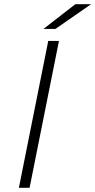

<svg xmlns="http://www.w3.org/2000/svg" viewBox="-20 -895 454 915"><path d="M70 0 210 -700H261L121 0ZM187 -757 339 -875H414L244 -757Z"/></svg>

Font: Montserrat Thin Light
Style: Italic
Weight: 300
Italic angle: -11.3°
Version: Version 9.000